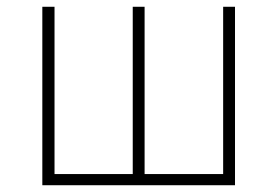

<svg xmlns="http://www.w3.org/2000/svg" viewBox="-20 -547 820 567"><path d="M105 0H674V-527H639V-33H407V-527H372V-33H141V-527H105Z"/></svg>

Font: Source Han Sans JP ExtraLight
Style: Regular
Weight: 250
Designer: Ryoko NISHIZUKA 西塚涼子 (kana, bopomofo & ideographs); Paul D. Hunt (Latin, Greek & Cyrillic); Sandoll Communications 산돌커뮤니
Foundry: Adobe
Version: Version 2.001;hotconv 1.0.107;makeotfexe 2.5.65593